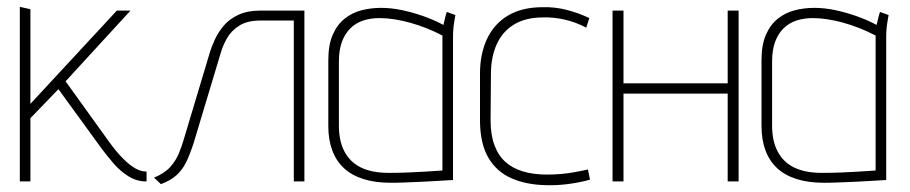

<svg xmlns="http://www.w3.org/2000/svg" viewBox="-20 -531 2665 562"><path d="M300 -115 172 -293 362 -500H322L69 -227V-504L38 -511V0H69V-185L151 -270L279 -94Q294 -74 313 -52Q332 -30 356 -15Q380 0 407 0H409V-29H407Q392 -29 375.5 -38.5Q359 -48 340 -67Q321 -86 300 -115Z M742 -500Q704 -500 677.5 -487.5Q651 -475 635 -456Q619 -437 609.5 -416.5Q600 -396 595 -380L517 -120Q512 -103 503.5 -82Q495 -61 478.5 -42.5Q462 -24 431 -11L451 8Q480 -3 497 -18.5Q514 -34 525 -56.5Q536 -79 547 -113L627 -379Q633 -399 645 -420Q657 -441 680.5 -456Q704 -471 744 -471H840V0H871V-500Z M1313 -487 1288 -496Q1286 -492 1283 -479.5Q1280 -467 1278 -458Q1250 -473 1218.5 -484Q1187 -495 1156 -501.5Q1125 -508 1095 -508Q1066 -508 1038.5 -501Q1011 -494 989 -476.5Q967 -459 954 -429.5Q941 -400 941 -354V-162Q941 -122 952.5 -91Q964 -60 986.5 -39Q1009 -18 1043.5 -7Q1078 4 1124 4Q1143 4 1167.5 3Q1192 2 1216.5 1Q1241 0 1262 -1.5Q1283 -3 1295 -3.5Q1307 -4 1306 -4V-423Q1306 -446 1309.5 -466.5Q1313 -487 1313 -487ZM972 -163V-351Q972 -385 981 -409Q990 -433 1006 -448.5Q1022 -464 1043.5 -471Q1065 -478 1091 -478Q1112 -478 1134.5 -474.5Q1157 -471 1180.5 -464.5Q1204 -458 1228 -448.5Q1252 -439 1275 -427V-32Q1276 -32 1261 -31Q1246 -30 1222.5 -28.5Q1199 -27 1171.5 -26Q1144 -25 1118 -25Q1069 -25 1037 -40.5Q1005 -56 988.5 -87Q972 -118 972 -163Z M1696 -450 1705 -478Q1674 -493 1639 -502Q1604 -511 1569 -510Q1508 -510 1467 -485.5Q1426 -461 1405.5 -417Q1385 -373 1385 -316V-174Q1386 -109 1410 -68.5Q1434 -28 1477.5 -9Q1521 10 1579 11Q1611 12 1644.5 7.5Q1678 3 1707 -5L1701 -35Q1698 -34 1687.5 -32Q1677 -30 1661.5 -27Q1646 -24 1625 -22Q1604 -20 1581 -20Q1542 -20 1511.5 -29Q1481 -38 1460 -56.5Q1439 -75 1427.5 -105.5Q1416 -136 1416 -179L1417 -313Q1417 -364 1434 -401.5Q1451 -439 1485 -459.5Q1519 -480 1570 -480Q1601 -481 1633.5 -473.5Q1666 -466 1696 -450Z M2110 -287H1805V-500H1773V0H1805V-257H2110V0H2142V-500H2110Z M2581 -487 2556 -496Q2554 -492 2551 -479.5Q2548 -467 2546 -458Q2518 -473 2486.5 -484Q2455 -495 2424 -501.5Q2393 -508 2363 -508Q2334 -508 2306.5 -501Q2279 -494 2257 -476.5Q2235 -459 2222 -429.5Q2209 -400 2209 -354V-162Q2209 -122 2220.5 -91Q2232 -60 2254.5 -39Q2277 -18 2311.5 -7Q2346 4 2392 4Q2411 4 2435.5 3Q2460 2 2484.5 1Q2509 0 2530 -1.5Q2551 -3 2563 -3.5Q2575 -4 2574 -4V-423Q2574 -446 2577.5 -466.5Q2581 -487 2581 -487ZM2240 -163V-351Q2240 -385 2249 -409Q2258 -433 2274 -448.5Q2290 -464 2311.5 -471Q2333 -478 2359 -478Q2380 -478 2402.5 -474.5Q2425 -471 2448.5 -464.5Q2472 -458 2496 -448.5Q2520 -439 2543 -427V-32Q2544 -32 2529 -31Q2514 -30 2490.5 -28.5Q2467 -27 2439.5 -26Q2412 -25 2386 -25Q2337 -25 2305 -40.5Q2273 -56 2256.5 -87Q2240 -118 2240 -163Z"/></svg>

Font: Advent Pro ExtraLight
Style: Regular
Weight: 250
Version: Version 3.000